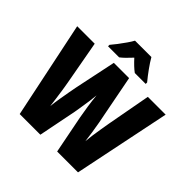

<svg xmlns="http://www.w3.org/2000/svg" viewBox="-227 -1130 1334 1334"><g transform="rotate(45 439.5 -463.5)"><path d="M874 -714 727 0H522L467 -280Q460 -317 452 -370.5Q444 -424 440 -469Q438 -443 433 -408Q428 -373 422.5 -339Q417 -305 413 -281L357 0H154L5 -714H177L236 -389Q240 -367 245.5 -331.5Q251 -296 256 -258Q261 -220 265 -189Q269 -227 276 -269.5Q283 -312 290 -350.5Q297 -389 302 -414L365 -714H515L573 -414Q579 -387 586 -347.5Q593 -308 599.5 -266Q606 -224 610 -189Q612 -216 617 -251Q622 -286 628 -322.5Q634 -359 639 -388L699 -714ZM521 -927Q540 -894 568 -855Q596 -816 625 -781V-767H518Q500 -780 481 -798Q462 -816 440 -840Q417 -815 398.5 -797Q380 -779 364 -767H255V-781Q270 -798 290.5 -825Q311 -852 330.5 -880Q350 -908 360 -927Z"/></g></svg>

Font: Noto Sans Khmer UI Condensed Black
Style: Regular
Weight: 900
Width: 3
Designer: Danh Hong and the Monotype Design Team
Foundry: Monotype Imaging Inc.
Version: Version 2.002; ttfautohint (v1.8.4.7-5d5b)